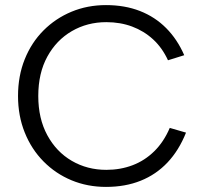

<svg xmlns="http://www.w3.org/2000/svg" viewBox="-20 -727 789 754"><path d="M396.2 7Q323.5 7 260.9 -19Q198.3 -45 150.9 -93Q103.5 -141 77.2 -206.5Q50.8 -272 50.8 -350Q50.8 -429 77.2 -494.5Q103.5 -560 150.9 -607.5Q198.3 -655 260.9 -681Q323.5 -707 396.2 -707Q470 -707 529.4 -683.9Q588.8 -660.7 632.5 -616.7Q676.3 -572.7 703.5 -510.2L639.7 -490.3Q617.2 -539.3 581.2 -572.4Q545.2 -605.4 498.9 -622.7Q452.6 -640 397.7 -640Q322.7 -640 262 -604.7Q201.3 -569.4 165.8 -504.5Q130.3 -439.6 130.3 -350Q130.3 -261.4 165.8 -196Q201.3 -130.6 262 -95.3Q322.7 -60 397.7 -60Q452.8 -60 500.5 -78.1Q548.2 -96.1 585.6 -132.8Q623 -169.4 646.7 -224.7L710.5 -206.2Q682.7 -136.5 637.9 -89Q593 -41.5 532.5 -17.3Q472 7 396.2 7Z"/></svg>

Font: Envelope Sans Variable
Style: Regular
Weight: 500
Designer: Andreas Rasmussen / Norman Anderson
Foundry: mail.de GmbH
Version: Version 1.150